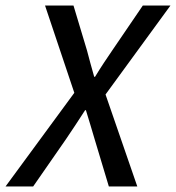

<svg xmlns="http://www.w3.org/2000/svg" viewBox="-56 -675 637 695"><path d="M-36 0 213 -339 107 -655H210L259 -492Q265 -470 271 -447Q277 -424 285 -397H288Q305 -425 321 -449Q337 -473 352 -495L461 -655H561L326 -333L441 0H338L286 -173Q279 -198 271 -223.5Q263 -249 255 -276H252Q234 -248 216.5 -221.5Q199 -195 182 -170L64 0Z"/></svg>

Font: Source Sans 3 ExtraLight Medium
Style: Italic
Weight: 500
Italic angle: -11°
Version: Version 3.052;hotconv 1.1.0;makeotfexe 2.6.0